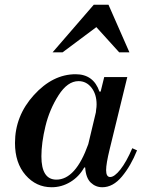

<svg xmlns="http://www.w3.org/2000/svg" viewBox="-20 -774 596 807"><path d="M398 -389H403L418 -450H515L441 -147Q426 -86 426 -59Q426 -30 443 -30Q461 -30 486 -61.5Q511 -93 536 -151L556 -142Q530 -77 492.5 -32Q455 13 410 13Q382 13 361.5 -6.5Q341 -26 338 -70H334Q312 -31 275.5 -9Q239 13 197 13Q132 13 87.5 -38Q43 -89 43 -173Q43 -287 122.5 -374.5Q202 -462 298 -462Q373 -462 398 -389ZM217 -19Q298 -19 351 -168L383 -302Q383 -306 384 -312.5Q385 -319 385.5 -324Q386 -329 386 -335Q386 -378 364.5 -405.5Q343 -433 310 -433Q264 -433 226 -373.5Q188 -314 171 -243.5Q154 -173 154 -117Q154 -19 217 -19ZM524 -554H481L385 -660L243 -554H201L374 -754H436Z"/></svg>

Font: Libre Bodoni
Style: Italic
Weight: 400
Italic angle: -13°
Designer: Pablo Impallari, Rodrigo Fuenzalida
Foundry: Pablo Impallari, Rodrigo Fuenzalida
Version: Version 1.001